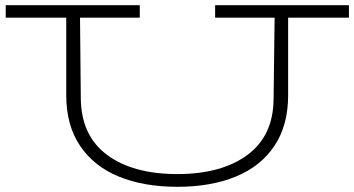

<svg xmlns="http://www.w3.org/2000/svg" viewBox="-20 -706 1364 739"><path d="M1323 -638H1089V-339Q1089 -224 1036.5 -145Q984 -66 888 -26.5Q792 13 663 13Q533 13 437 -26.5Q341 -66 288 -145Q235 -224 235 -339V-638H2V-686H518V-638H288L291 -326Q293 -183 392.5 -109.5Q492 -36 663 -36Q832 -36 932 -109.5Q1032 -183 1033 -325L1037 -638H808V-686H1323Z"/></svg>

Font: BioRhyme Expanded Light
Style: Regular
Weight: 300
Width: 7
Designer: Aoife Mooney
Foundry: Aoife Mooney Type
Version: Version 1.000